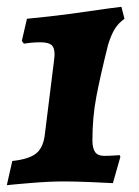

<svg xmlns="http://www.w3.org/2000/svg" viewBox="-29 -532 408 563"><path d="M242 -121Q242 -97 250 -86Q258 -75 276 -75Q293 -75 305.5 -76Q318 -77 322 -77L324 -72L302 5Q287 4 238.5 2Q190 0 158 0Q117 0 62.5 4.5Q8 9 -9 11L7 -60Q56 -65 77.5 -82.5Q99 -100 103 -142L129 -351Q131 -367 131 -372Q131 -393 121.5 -400.5Q112 -408 89 -408Q74 -408 60 -406.5Q46 -405 41 -404L35 -412L50 -477Q114 -483 174 -491L295 -508L327 -512L336 -477Q318 -464 307.5 -447Q297 -430 288 -401Q265 -309 253.5 -248.5Q242 -188 242 -121Z"/></svg>

Font: Alegreya SC ExtraBold
Style: Italic
Weight: 800
Italic angle: -7°
Designer: Juan Pablo del Peral
Foundry: Huerta Tipografica
Version: Version 2.007; ttfautohint (v1.6)